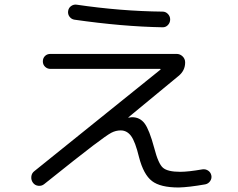

<svg xmlns="http://www.w3.org/2000/svg" viewBox="-20 -788 1040 838"><path d="M172.9 15.6Q162.1 24.4 147.5 22.9Q132.8 21.5 124 9.8Q115.2 -2 116.7 -17.1Q118.2 -32.2 129.9 -41L680.7 -484.4V-486.3Q680.7 -487.3 678.7 -487.3H200.2Q186.5 -487.3 176.8 -496.6Q167 -505.9 167 -520Q167 -534.2 176.3 -543.5Q185.5 -552.7 200.2 -552.7H751Q765.6 -552.7 776.9 -542Q788.1 -531.2 788.1 -515.6Q788.1 -479.5 758.8 -456.1L541 -276.4L540 -274.4H542Q551.8 -276.4 556.6 -276.4Q590.8 -276.4 611.3 -249Q631.8 -221.7 653.3 -141.6Q670.9 -73.2 691.4 -55.7Q711.9 -38.1 766.6 -38.1Q801.8 -38.1 863.3 -48.8Q877 -50.8 888.2 -43.5Q899.4 -36.1 902.3 -22.9Q905.3 -9.8 897.5 2Q889.6 13.7 876 16.6Q803.7 29.3 759.8 30.3Q679.7 30.3 643.1 2Q606.4 -26.4 586.9 -101.6Q570.3 -169.9 552.2 -194.3Q534.2 -218.8 506.8 -218.8Q485.4 -218.8 465.8 -208.5Q446.3 -198.2 385.3 -151.9Q324.2 -105.5 172.9 15.6ZM314.5 -767.6Q505.9 -739.3 689.5 -737.3Q703.1 -737.3 712.9 -727.1Q722.7 -716.8 722.7 -703.1Q722.7 -689.5 713.4 -679.2Q704.1 -668.9 690.4 -668.9Q514.6 -671.9 304.7 -702.1Q292 -704.1 283.7 -714.8Q275.4 -725.6 277.3 -739.7Q279.3 -753.9 290.5 -761.7Q301.8 -769.5 314.5 -767.6Z"/></svg>

Font: Rounded Mgen+ 1mn regular
Style: Regular
Weight: 400
Designer: [Source Han Sans]
Ryoko NISHIZUKA  (kana & ideographs); Paul D. Hunt (Latin, Greek & Cyrillic); Wenlong ZHANG  (bopomofo
Version: Version 1.059.20150602